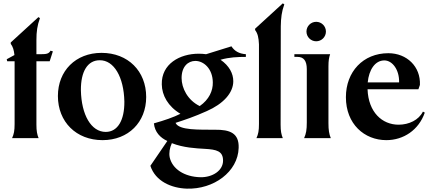

<svg xmlns="http://www.w3.org/2000/svg" viewBox="-20 -823 2571 1144"><path d="M52 0H210C201 -22 197 -43 197 -80V-458H276L295 -517L281 -521C271 -503 258 -500 222 -500H197V-584C197 -635 202 -671 218 -715L209 -721L44 -570V-562C57 -544 63 -525 66 -495L20 -470L23 -458H67V-84C67 -44 63 -24 52 0Z M591 12C745 12 851 -95 851 -245C851 -399 743 -508 585 -508C431 -508 325 -401 325 -251C325 -97 434 12 591 12ZM610 -37C523 -37 465 -139 462 -285C461 -397 502 -464 574 -464C659 -465 718 -364 721 -218C722 -106 681 -37 610 -37Z M977 17 876 165C906 257 1001 298 1093 301C1253 306 1398 201 1402 58C1405 -30 1350 -51 1261 -50C1170 -51 1046 -45 1026 -91C1079 -108 1139 -128 1212 -161C1310 -204 1370 -269 1370 -339C1370 -385 1346 -431 1294 -467C1346 -482 1397 -484 1445 -484V-500C1404 -503 1377 -519 1359 -547L1208 -500C1193 -502 1179 -503 1164 -503C1051 -503 941 -442 944 -320C945 -255 981 -189 1055 -145C1016 -125 958 -105 897 -88C902 -36 935 -2 977 17ZM1004 30C1072 57 1147 61 1202 64C1270 68 1309 77 1309 134C1309 194 1246 234 1175 233C1078 231 1006 183 991 114C986 88 991 58 1004 30ZM1062 -358C1062 -427 1101 -460 1144 -460C1193 -460 1247 -415 1248 -332C1249 -282 1226 -230 1170 -191C1098 -226 1062 -298 1062 -358Z M1508 0H1665C1656 -22 1652 -43 1652 -80L1653 -666C1654 -717 1658 -753 1674 -797L1665 -803L1500 -652V-644C1516 -623 1521 -599 1523 -559V-84C1523 -44 1519 -24 1508 0Z M1792 0H1951C1941 -24 1937 -48 1937 -89V-427C1937 -462 1940 -479 1947 -500H1734V-484H1753C1790 -484 1808 -460 1808 -411V-94C1808 -49 1804 -27 1792 0ZM1864 -577C1896 -577 1922 -603 1922 -635C1922 -667 1896 -693 1864 -693C1832 -693 1806 -667 1806 -635C1806 -603 1832 -577 1864 -577Z M2282 12C2384 12 2475 -48 2511 -152L2500 -158C2475 -108 2417 -80 2355 -80C2257 -80 2175 -154 2170 -291H2473L2482 -317C2487 -426 2404 -506 2294 -506C2143 -506 2041 -395 2041 -244C2041 -84 2151 12 2282 12ZM2171 -332C2178 -406 2214 -463 2270 -463C2318 -463 2360 -407 2358 -332Z"/></svg>

Font: Sinistre
Style: Bold
Weight: 700
Designer: Jules Durand
Foundry: Collletttivo
Version: Version 69.420;Glyphs 3.2 (3217)